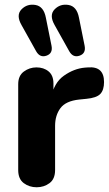

<svg xmlns="http://www.w3.org/2000/svg" viewBox="-20 -786 460 812"><path d="M135 6Q104 6 80.5 -11.5Q57 -29 57 -67V-430Q57 -466 81 -483.5Q105 -501 134 -501Q165 -501 185.5 -484Q206 -467 206 -433V-361L196 -372Q208 -436 250.5 -466Q293 -496 339 -500L353 -501Q420 -506 420 -439Q420 -405 404 -388.5Q388 -372 345 -368L315 -365Q258 -359 235.5 -328.5Q213 -298 213 -254V-67Q213 -29 189.5 -11.5Q166 6 135 6ZM273 -569 211 -680Q187 -722 211 -746.5Q235 -771 270 -765Q305 -759 314 -711L338 -592Q344 -560 316.5 -550.5Q289 -541 273 -569ZM133 -569 71 -680Q47 -722 71 -746.5Q95 -771 130 -765Q165 -759 174 -711L198 -592Q204 -560 176.5 -550.5Q149 -541 133 -569Z"/></svg>

Font: Nunito VF Beta Light
Style: Regular
Weight: 300
Designer: Vernon Adams
Foundry: newtypography
Version: Version 3.001